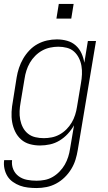

<svg xmlns="http://www.w3.org/2000/svg" viewBox="-24 -727 544 970"><path d="M161 223Q139 223 117.5 220.5Q96 218 77 211Q58 204 41 192Q24 180 13.5 163Q3 146 -1.5 125Q-6 104 -3 82H37Q34 107 43 128.5Q52 150 70.5 163.5Q89 177 112.5 181.5Q136 186 161 186Q181 186 202 182Q223 178 242 167Q261 156 277 139.5Q293 123 303.5 104.5Q314 86 320.5 65.5Q327 45 330 24L350 -94Q337 -71 318.5 -51Q300 -31 277 -17Q254 -3 228.5 2.5Q203 8 178 8Q151 8 126 1Q101 -6 82.5 -22.5Q64 -39 53 -61.5Q42 -84 37.5 -109.5Q33 -135 34.5 -162Q36 -189 41 -215L60 -335Q64 -360 72 -384Q80 -408 93 -430.5Q106 -453 124.5 -472.5Q143 -492 166 -504.5Q189 -517 214 -522.5Q239 -528 263 -528Q290 -528 315 -521Q340 -514 358.5 -497.5Q377 -481 387.5 -458Q398 -435 402 -410L420 -520H461L369 30Q365 55 357.5 79.5Q350 104 336 127Q322 150 302.5 169Q283 188 259.5 200.5Q236 213 211 218Q186 223 161 223ZM197 -29Q217 -29 237.5 -33Q258 -37 277 -47.5Q296 -58 311.5 -73.5Q327 -89 338 -107.5Q349 -126 355.5 -146.5Q362 -167 365 -187Q370 -217 375 -247Q380 -277 385 -307Q389 -329 390 -351Q391 -373 387.5 -394Q384 -415 374.5 -434Q365 -453 350 -466.5Q335 -480 314 -485.5Q293 -491 271 -491Q250 -491 229 -486.5Q208 -482 189 -471.5Q170 -461 154 -445Q138 -429 127 -410Q116 -391 109.5 -370.5Q103 -350 100 -329L80 -209Q76 -187 75 -165.5Q74 -144 78 -123Q82 -102 91.5 -83.5Q101 -65 117 -52Q133 -39 154 -34Q175 -29 197 -29ZM261 -633 273 -707H348L336 -633Z"/></svg>

Font: Iosevka SS04 Extralight
Style: Italic
Weight: 200
Italic angle: -9°
Monospace: yes
Designer: Belleve Invis
Foundry: Belleve Invis
Version: Version 19.0.0; ttfautohint (v1.8.4)